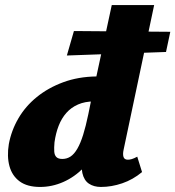

<svg xmlns="http://www.w3.org/2000/svg" viewBox="-20 -731 695 761"><path d="M139 10Q88 10 58 -12Q28 -34 17.5 -72.5Q7 -111 15 -160Q25 -214 53 -262Q81 -310 126 -346.5Q171 -383 230.5 -405Q290 -427 362 -428L423 -711H591L470 -138Q466 -120 469.5 -109Q473 -98 487 -98Q494 -98 502.5 -100.5Q511 -103 524 -110L543 -49Q507 -19 464.5 -4.5Q422 10 380 10Q352 10 332.5 -3Q313 -16 306.5 -45Q300 -74 308 -120L334 -249L421 -277Q405 -210 377 -157Q349 -104 312 -66.5Q275 -29 230.5 -9.5Q186 10 139 10ZM227 -101Q245 -101 259.5 -110.5Q274 -120 286.5 -141.5Q299 -163 309.5 -196.5Q320 -230 330 -278L350 -377L434 -329H353Q317 -329 289.5 -317Q262 -305 243 -283.5Q224 -262 212.5 -232.5Q201 -203 196 -167Q194 -145 195 -130.5Q196 -116 203.5 -108.5Q211 -101 227 -101ZM273 -608 655 -605 638 -525 245 -511Z"/></svg>

Font: Ysabeau Black
Style: Italic
Weight: 900
Italic angle: -12°
Version: Version 2.000;gftools[0.9.27.dev2+g8671c4b]